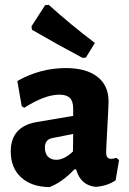

<svg xmlns="http://www.w3.org/2000/svg" viewBox="-20 -757 530 787"><path d="M180 -737Q272 -654 369 -581L332 -521L318 -520Q216 -574 111 -635L109 -649L165 -736ZM250 -478Q333 -478 379 -442.5Q425 -407 425 -341Q425 -324 420 -235Q415 -146 415 -132Q415 -106 435 -106Q444 -106 457 -110L468 -101L454 -18Q421 5 373 9Q310 3 292 -63H285Q235 -10 183 10Q109 9 66.5 -30Q24 -69 24 -136Q24 -239 132 -257L280 -282V-311Q280 -342 266.5 -355.5Q253 -369 223 -369Q164 -369 79 -315L69 -322L51 -425Q145 -478 250 -478ZM280 -208 194 -191Q164 -185 164 -152Q164 -128 176.5 -115Q189 -102 211 -102Q243 -102 279 -136Z"/></svg>

Font: Alegreya Sans SC ExtraBold
Style: Regular
Weight: 800
Designer: Juan Pablo del Peral
Foundry: Huerta Tipografica
Version: Version 2.007